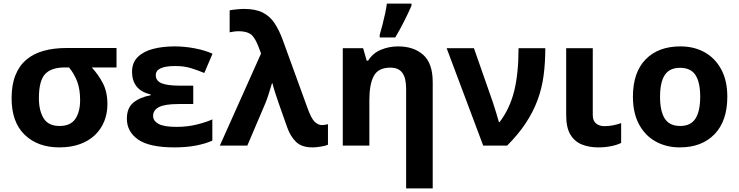

<svg xmlns="http://www.w3.org/2000/svg" viewBox="-20 -816 4141 1076"><path d="M353 -547H633V-438H494Q530 -400 556 -350.5Q582 -301 582 -232Q582 -181 564.5 -137Q547 -93 513 -60Q479 -27 428.5 -8.5Q378 10 312 10Q192 10 118.5 -60.5Q45 -131 45 -266Q45 -341 66.5 -394.5Q88 -448 127.5 -481.5Q167 -515 224 -531Q281 -547 353 -547ZM198 -266Q198 -196 224.5 -153Q251 -110 314 -110Q375 -110 402 -149.5Q429 -189 429 -255Q429 -315 413 -358Q397 -401 367 -438H343Q267 -438 232.5 -400.5Q198 -363 198 -266Z M1063 -336V-233H981Q904 -233 871 -216Q838 -199 838 -166Q838 -139 868 -122Q898 -105 969 -105Q1030 -105 1082.5 -118Q1135 -131 1170 -147V-28Q1133 -11 1079 -0.5Q1025 10 958 10Q817 10 754 -34Q691 -78 691 -151Q691 -211 727.5 -241Q764 -271 824 -282V-287Q771 -299 745.5 -331.5Q720 -364 720 -413Q720 -465 752 -496.5Q784 -528 838 -542Q892 -556 958 -556Q1015 -556 1072 -545Q1129 -534 1171 -515L1125 -407Q1089 -422 1050.5 -434Q1012 -446 962 -446Q853 -446 853 -395Q853 -363 885.5 -349.5Q918 -336 988 -336Z M1212 0 1443 -516 1426 -561Q1405 -613 1381 -627Q1357 -641 1317 -641Q1304 -641 1290.5 -639Q1277 -637 1267 -635V-758Q1280 -761 1305 -763.5Q1330 -766 1348 -766Q1412 -766 1452.5 -745.5Q1493 -725 1519 -685.5Q1545 -646 1565 -591L1702 -214Q1724 -152 1743.5 -133.5Q1763 -115 1784 -115Q1798 -115 1818 -120V-5Q1806 1 1778.5 5.5Q1751 10 1732 10Q1671 10 1639.5 -20.5Q1608 -51 1590 -101L1543 -234Q1532 -266 1522 -296.5Q1512 -327 1507 -349H1504Q1496 -323 1486.5 -292Q1477 -261 1467 -237L1366 0Z M2211 -556Q2299 -556 2352 -508.5Q2405 -461 2405 -356V240H2256V-319Q2256 -378 2235 -407.5Q2214 -437 2168 -437Q2100 -437 2075 -390.5Q2050 -344 2050 -257V0H1901V-546H2015L2035 -476H2043Q2069 -518 2114.5 -537Q2160 -556 2211 -556ZM2108 -606V-621Q2115 -644 2123 -675.5Q2131 -707 2138 -738.5Q2145 -770 2148 -796H2286V-784Q2269 -745 2246 -699Q2223 -653 2195 -606Z M2483 -546H2636L2742 -243Q2750 -220 2760 -186Q2770 -152 2776 -132H2780Q2837 -207 2861.5 -305.5Q2886 -404 2886 -546H3036Q3036 -465 3026.5 -393Q3017 -321 2992.5 -255Q2968 -189 2926.5 -126Q2885 -63 2822 0H2688Z M3302 -546V-171Q3302 -140 3320 -124.5Q3338 -109 3367 -109Q3392 -109 3415 -113.5Q3438 -118 3461 -126V-15Q3439 -4 3405.5 3Q3372 10 3333 10Q3282 10 3241.5 -6Q3201 -22 3177 -61Q3153 -100 3153 -171V-546Z M4056 -274Q4056 -138 3984.5 -64Q3913 10 3790 10Q3714 10 3654.5 -23Q3595 -56 3561 -119.5Q3527 -183 3527 -274Q3527 -410 3598 -483Q3669 -556 3793 -556Q3870 -556 3929 -523Q3988 -490 4022 -427Q4056 -364 4056 -274ZM3679 -274Q3679 -193 3705.5 -151.5Q3732 -110 3792 -110Q3851 -110 3877.5 -151.5Q3904 -193 3904 -274Q3904 -355 3877.5 -395.5Q3851 -436 3791 -436Q3732 -436 3705.5 -395.5Q3679 -355 3679 -274Z"/></svg>

Font: BC Sans
Style: Bold
Weight: 700
Designer: Monotype Design Team
Province of B.C.
Foundry: Monotype Imaging Inc.
Version: Version 2.000;GOOG;noto-source:20170915:90ef993387c0